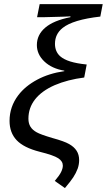

<svg xmlns="http://www.w3.org/2000/svg" viewBox="-20 -745 524 943"><path d="M250 -529.8Q250 -492.2 274.9 -469.2Q293 -453.1 325 -443.1Q356.9 -433.1 405.8 -428.2L393.6 -364.3Q312.5 -354 248.5 -326.7Q185.1 -298.8 152.3 -257.1Q119.6 -215.3 119.6 -162.1Q119.6 -138.7 129.6 -122.6Q139.6 -106.4 160.2 -95.2Q178.7 -84.5 238.3 -66.9Q295.4 -51.3 319.3 -37.6Q343.8 -23.9 356.2 -4.6Q368.7 14.6 368.7 41.5Q368.7 62 361.8 82.5Q353 106 339.6 126.2Q326.2 146.5 298.8 178.7L249 143.6Q272 116.7 280.3 99.4Q288.6 82 288.6 68.4Q288.6 46.9 266.1 32.2Q242.7 17.1 175.3 0.5Q96.7 -19.5 61.8 -56.4Q26.9 -93.3 26.9 -151.4Q26.9 -220.7 69.8 -277.3Q104 -322.3 162.4 -353.5Q220.7 -384.8 295.9 -395.5V-397.9Q234.4 -408.2 197.8 -443.1Q161.1 -478 161.1 -523.9Q161.1 -574.2 202.4 -609.4Q243.7 -644.5 325.7 -660.6L326.2 -664.6Q317.4 -664.1 308.8 -663.8Q300.3 -663.6 291.5 -663.1L198.2 -660.6H162.1L174.8 -724.6H484.4L472.7 -663.6Q337.9 -648.4 287.1 -607.4Q250 -577.6 250 -529.8Z"/></svg>

Font: Arimo
Style: Italic
Weight: 400
Italic angle: -12°
Designer: Steve Matteson
Foundry: Monotype Imaging Inc.
Version: Version 1.33